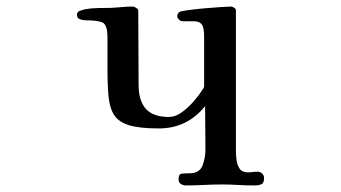

<svg xmlns="http://www.w3.org/2000/svg" viewBox="-20 -563 1040 586"><path d="M786 -20Q786 -4 777.5 -0.5Q769 3 756 3Q731 3 706.5 1.5Q682 0 658 0Q630 0 602.5 1.5Q575 3 547 3Q539 3 532 -1.5Q525 -6 525 -15Q525 -32 534.5 -33Q544 -34 557 -34Q589 -34 598 -57.5Q607 -81 607 -107Q607 -140 606.5 -173Q606 -206 606 -239Q551 -171 465 -171Q407 -171 375 -180.5Q343 -190 329 -211Q315 -232 311.5 -266.5Q308 -301 308 -352V-448Q308 -488 292.5 -494.5Q277 -501 243 -501Q234 -501 224.5 -504Q215 -507 215 -518Q215 -527 224 -530Q232 -533 241 -535Q257 -538 280.5 -538.5Q304 -539 320 -539Q337 -540 353.5 -541.5Q370 -543 386 -543Q389 -543 395.5 -539Q402 -535 402 -531Q402 -474 402.5 -417.5Q403 -361 403 -304Q403 -256 425 -231Q447 -206 496 -206Q515 -206 534.5 -220Q554 -234 571 -253.5Q588 -273 597 -288Q599 -290 601 -293.5Q603 -297 603 -300V-451Q603 -480 595.5 -489Q588 -498 573.5 -498Q559 -498 538 -498Q532 -498 526.5 -503Q521 -508 521 -513Q521 -523 529 -527Q532 -529 553.5 -532Q575 -535 603 -537.5Q631 -540 654.5 -541.5Q678 -543 685 -543Q689 -543 694.5 -539.5Q700 -536 700 -531V-483Q700 -388 700 -292.5Q700 -197 700 -102Q700 -89 702 -74Q704 -59 711.5 -48Q719 -37 737 -37Q745 -37 752 -38Q759 -39 767 -39Q774 -39 780 -33.5Q786 -28 786 -20Z"/></svg>

Font: Kaisei Decol Medium
Style: Regular
Weight: 500
Designer: Font-Kai, 金井和夫
Foundry: KAZUO KANAI
Version: Version 5.003